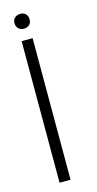

<svg xmlns="http://www.w3.org/2000/svg" viewBox="-99 -536 334 660"><g transform="rotate(-15 67.5 -206.0)"><path d="M19.5 -477.5Q19.5 -497.1 39.1 -502.9Q43.9 -503.9 46.9 -503.9Q66.4 -503.9 72.3 -485.4Q73.2 -481.4 73.2 -477.5Q73.2 -458 54.7 -452.1Q50.8 -451.2 46.9 -451.2Q26.4 -451.2 20.5 -469.7Q19.5 -474.6 19.5 -477.5ZM27.3 91.8V-412.1H66.4V91.8Z"/></g></svg>

Font: Post No Bills Colombo Light
Style: Regular
Weight: 300
Designer: Kosala Senevirathne, Siva Puranthara, Lasantha Premarathna, Tharique Azeez
Foundry: Mooniak
Version: Version 1.220 ; ttfautohint (v1.6)